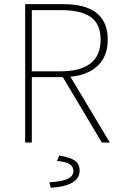

<svg xmlns="http://www.w3.org/2000/svg" viewBox="-20 -680 574 916"><path d="M131.8 -339.8H270Q362.8 -339.8 411.4 -377.2Q460 -414.6 460 -490.2Q460 -565.9 412.6 -598.9Q365.2 -631.8 270 -631.8H131.8ZM222.2 215.8 215.8 189.9Q279.3 185.5 304.7 172.6Q330.1 159.7 330.1 136.2Q330.1 113.3 310.3 102.1Q290.5 90.8 252 87.9L262.2 62Q316.4 71.3 338.1 86.9Q359.9 102.5 359.9 133.8Q359.9 207 222.2 215.8ZM100.1 0V-660.2H282.2Q494.1 -660.2 494.1 -490.2Q494.1 -412.6 446.8 -366.9Q399.4 -321.3 315.9 -314L503.9 0H465.8L279.8 -312H131.8V0Z"/></svg>

Font: Source Sans 3 ExtraLight
Style: Regular
Weight: 200
Designer: Paul D. Hunt
Foundry: Adobe
Version: Version 3.052;hotconv 1.1.0;makeotfexe 2.6.0